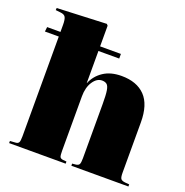

<svg xmlns="http://www.w3.org/2000/svg" viewBox="-136 -892 977 1015"><g transform="rotate(20 352.5 -384.5)"><path d="M24 0V-12L55 -14Q69 -15 73.5 -23.5Q78 -32 78 -57V-619H0L3 -645H78V-685Q78 -714 71.5 -727Q65 -740 42 -742L15 -745L16 -757L294 -769L301 -761V-645H418V-619H301V-439H302Q320 -483 360.5 -510Q401 -537 462 -537Q548 -537 594.5 -489Q641 -441 641 -341V-58Q641 -32 647 -24Q653 -16 671 -14L695 -12V0H374V-12L395 -14Q409 -16 413.5 -24.5Q418 -33 418 -58V-363Q418 -414 414 -438.5Q410 -463 400 -471Q390 -479 373 -479Q344 -479 322.5 -446.5Q301 -414 301 -364V-58Q301 -32 304.5 -24Q308 -16 321 -14L342 -12V0Z"/></g></svg>

Font: Literata 72pt Black
Style: Regular
Weight: 900
Designer: Latin by Veronika Burian and Jose Scaglione. Greek by Irene Vlachou. Cyrillic by Vera Evstafieva.
Foundry: TypeTogether
Version: Version 3.002